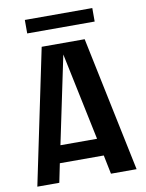

<svg xmlns="http://www.w3.org/2000/svg" viewBox="-93 -915 746 981"><g transform="rotate(-10 280.5 -425.0)"><path d="M402 0H535L389 -700H166L20 0H134L154 -98H382ZM105 -780H455V-850H105ZM173 -188 268 -642 363 -188Z"/></g></svg>

Font: Tanklager Original
Style: Regular
Weight: 400
Designer: Ariel Martín Pérez
Foundry: Tunera Type Foundry
Version: Version 1.000;Glyphs 3.3 (3310)